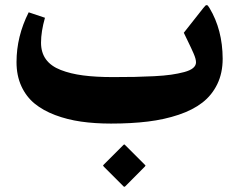

<svg xmlns="http://www.w3.org/2000/svg" viewBox="-20 -475 918 738"><path d="M461.4 83 536.6 158.2Q539.1 160.2 539.1 161.4Q539.1 162.6 536.1 166L461.9 240.7Q458 245.1 454.1 240.7L380.4 167Q376.5 163.1 376.2 161.9Q376 160.6 378.9 157.7L453.6 83Q455.1 81.5 456.1 80.8Q457 80.1 458 80.3Q459 80.6 459.5 81.1Q460 81.5 461.4 83ZM406.7 0Q344.2 0 291.5 -7.6Q238.8 -15.1 192.1 -32.7Q145.5 -50.3 113 -76.9Q80.6 -103.5 62 -144Q43.5 -184.6 43.5 -236.3Q43.5 -335 90.3 -427.7L152.8 -406.7Q137.7 -353.5 137.7 -311Q137.7 -272.9 156.7 -246.8Q175.8 -220.7 213.4 -206.1Q251 -191.4 299.6 -185.1Q348.1 -178.7 414.6 -178.7Q461.9 -178.7 497.6 -179.4Q533.2 -180.2 572.3 -182.1Q611.3 -184.1 638.2 -188Q665 -191.9 688 -198Q710.9 -204.1 722.2 -213.6Q733.4 -223.1 733.4 -235.4Q733.4 -241.7 731.2 -250Q729 -258.3 723.9 -270Q718.8 -281.7 714.1 -291.7Q709.5 -301.8 700.7 -319.6Q691.9 -337.4 686.5 -349.1L761.2 -443.8Q766.1 -449.7 768.6 -452.4Q771 -455.1 773.9 -455.3Q776.9 -455.6 779.3 -452.9Q781.7 -450.2 785.2 -444.3Q835.4 -360.8 835.9 -249.5Q835.9 -194.3 815.2 -151.6Q794.4 -108.9 757.8 -80.6Q721.2 -52.2 666.7 -33.9Q612.3 -15.6 548.6 -7.8Q484.9 0 406.7 0Z"/></svg>

Font: Sahel FD-WOL
Style: Bold-FD-WOL
Weight: 700
Foundry: Saber Rastikerdar (saber.rastikerdar@gmail.com)
Version: Version 2.0.2